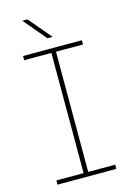

<svg xmlns="http://www.w3.org/2000/svg" viewBox="-131 -944 686 1009"><g transform="rotate(-15 212.0 -440.0)"><path d="M52 0V-23H200V-677H52V-700H372V-677H225V-23H372V0ZM200 -757 96 -880H124L228 -757Z"/></g></svg>

Font: MuseoModerno Thin Thin
Style: Regular
Weight: 250
Version: Version 1.003